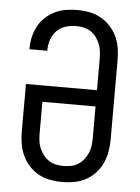

<svg xmlns="http://www.w3.org/2000/svg" viewBox="-53 -785 607 835"><g transform="rotate(5 250.0 -367.5)"><path d="M250 8Q223 8 196.5 3Q170 -2 147 -14.5Q124 -27 105.5 -47Q87 -67 76 -91Q65 -115 60.5 -141.5Q56 -168 56 -195V-403H366V-540Q366 -557 364 -573.5Q362 -590 355.5 -605.5Q349 -621 339 -634.5Q329 -648 315 -657Q301 -666 284.5 -669.5Q268 -673 251 -673Q228 -673 205.5 -666Q183 -659 167 -642.5Q151 -626 143.5 -604Q136 -582 136 -559V-555H58V-561Q58 -586 64 -610.5Q70 -635 82 -657Q94 -679 112.5 -696Q131 -713 153.5 -724Q176 -735 201 -739Q226 -743 251 -743Q278 -743 304 -738Q330 -733 353.5 -720Q377 -707 395 -687.5Q413 -668 424.5 -643.5Q436 -619 440 -593Q444 -567 444 -540V-195Q444 -168 439.5 -141.5Q435 -115 424 -91Q413 -67 394.5 -47Q376 -27 353 -14.5Q330 -2 303.5 3Q277 8 250 8ZM250 -62Q267 -62 283.5 -65.5Q300 -69 314 -78Q328 -87 338.5 -100.5Q349 -114 355.5 -129.5Q362 -145 364 -161.5Q366 -178 366 -195V-332H134V-195Q134 -178 136 -161.5Q138 -145 144.5 -129.5Q151 -114 161.5 -100.5Q172 -87 186 -78Q200 -69 216.5 -65.5Q233 -62 250 -62Z"/></g></svg>

Font: Iosevka srxl
Style: Regular
Weight: 400
Monospace: yes
Designer: Belleve Invis
Foundry: Belleve Invis
Version: Version 33.0.1; ttfautohint (v1.8.3)